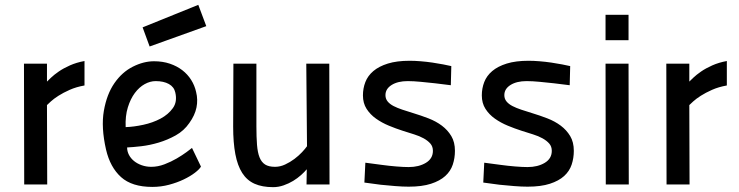

<svg xmlns="http://www.w3.org/2000/svg" viewBox="-20 -762 3051 793"><path d="M79 -499H174V-425Q178 -429 190.5 -441Q203 -453 222.5 -466.5Q242 -480 269 -492Q296 -504 329 -510V-409Q295 -403 268 -391Q241 -379 221.5 -366.5Q202 -354 190 -343Q178 -332 174 -328L175 0H80Z M605 -73Q632 -73 659.5 -83.5Q687 -94 710 -107.5Q733 -121 750 -133.5Q767 -146 773 -151L810 -74Q804 -63 785 -48.5Q766 -34 739 -21Q712 -8 678.5 1Q645 10 609 10Q525 10 480 -30.5Q435 -71 418 -144Q397 -236 409 -304.5Q421 -373 452.5 -418.5Q484 -464 528.5 -486.5Q573 -509 616 -509Q652 -509 681.5 -499Q711 -489 733 -472Q755 -455 769.5 -432Q784 -409 790 -382Q798 -350 791.5 -318Q785 -286 762 -254Q740 -222 706 -203Q672 -184 635 -173Q598 -162 563 -158Q528 -154 505 -153Q505 -137 512.5 -122.5Q520 -108 533.5 -97Q547 -86 565.5 -79.5Q584 -73 605 -73ZM623 -427Q600 -427 577.5 -414.5Q555 -402 537 -378Q519 -354 508 -318.5Q497 -283 499 -237Q532 -238 571.5 -246.5Q611 -255 643 -272Q675 -289 694 -315.5Q713 -342 704 -380Q699 -403 677.5 -415Q656 -427 623 -427ZM799 -742 832 -654 598 -570 569 -649Z M1340 -499 1341 0H1246L1247 -63Q1238 -52 1223.5 -39Q1209 -26 1191 -15Q1173 -4 1151.5 3.5Q1130 11 1108 11Q1063 11 1031.5 -3Q1000 -17 980.5 -47.5Q961 -78 952 -125.5Q943 -173 943 -239L944 -499H1039V-240Q1039 -196 1041.5 -164Q1044 -132 1052 -112Q1060 -92 1075 -82.5Q1090 -73 1116 -73Q1137 -73 1157.5 -82.5Q1178 -92 1196 -105.5Q1214 -119 1227.5 -133.5Q1241 -148 1248 -158L1245 -499Z M1842 -410Q1809 -414 1777 -418Q1749 -421 1718.5 -424Q1688 -427 1664 -427Q1623 -427 1597.5 -411Q1572 -395 1572 -369Q1572 -354 1581 -343Q1590 -332 1605.5 -324Q1621 -316 1642 -309Q1663 -302 1686 -295Q1719 -285 1750 -273Q1781 -261 1805 -243Q1829 -225 1844 -200Q1859 -175 1859 -139Q1859 -109 1850 -82Q1841 -55 1819 -35Q1797 -15 1760 -3Q1723 9 1668 9Q1643 9 1612 6.5Q1581 4 1552 1Q1519 -3 1485 -8L1489 -90Q1524 -85 1557 -81Q1586 -77 1616.5 -74.5Q1647 -72 1668 -72Q1710 -72 1739 -89.5Q1768 -107 1768 -139Q1768 -157 1757.5 -169Q1747 -181 1730 -190.5Q1713 -200 1690.5 -207Q1668 -214 1643 -222Q1615 -231 1586 -243Q1557 -255 1533 -272Q1509 -289 1494 -312.5Q1479 -336 1479 -368Q1479 -397 1489 -423Q1499 -449 1522 -468.5Q1545 -488 1582 -499.5Q1619 -511 1672 -511Q1693 -511 1717.5 -509Q1742 -507 1766 -503.5Q1790 -500 1810.5 -496Q1831 -492 1844 -489Z M2333 -410Q2300 -414 2268 -418Q2240 -421 2209.5 -424Q2179 -427 2155 -427Q2114 -427 2088.5 -411Q2063 -395 2063 -369Q2063 -354 2072 -343Q2081 -332 2096.5 -324Q2112 -316 2133 -309Q2154 -302 2177 -295Q2210 -285 2241 -273Q2272 -261 2296 -243Q2320 -225 2335 -200Q2350 -175 2350 -139Q2350 -109 2341 -82Q2332 -55 2310 -35Q2288 -15 2251 -3Q2214 9 2159 9Q2134 9 2103 6.5Q2072 4 2043 1Q2010 -3 1976 -8L1980 -90Q2015 -85 2048 -81Q2077 -77 2107.5 -74.5Q2138 -72 2159 -72Q2201 -72 2230 -89.5Q2259 -107 2259 -139Q2259 -157 2248.5 -169Q2238 -181 2221 -190.5Q2204 -200 2181.5 -207Q2159 -214 2134 -222Q2106 -231 2077 -243Q2048 -255 2024 -272Q2000 -289 1985 -312.5Q1970 -336 1970 -368Q1970 -397 1980 -423Q1990 -449 2013 -468.5Q2036 -488 2073 -499.5Q2110 -511 2163 -511Q2184 -511 2208.5 -509Q2233 -507 2257 -503.5Q2281 -500 2301.5 -496Q2322 -492 2335 -489Z M2481 -499H2576L2577 0H2482ZM2481 -701H2576V-596H2481Z M2732 -499H2827V-425Q2831 -429 2843.5 -441Q2856 -453 2875.5 -466.5Q2895 -480 2922 -492Q2949 -504 2982 -510V-409Q2948 -403 2921 -391Q2894 -379 2874.5 -366.5Q2855 -354 2843 -343Q2831 -332 2827 -328L2828 0H2733Z"/></svg>

Font: Panefresco 600wt
Style: Regular
Weight: 600
Designer: Campivisivi
Foundry: Campivisivi & Chank Co
Version: Version 1.001